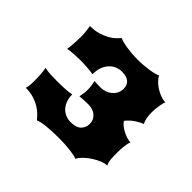

<svg xmlns="http://www.w3.org/2000/svg" viewBox="-124 -958 831 831"><g transform="rotate(45 291.5 -543.0)"><path d="M186 -287.1Q179.2 -295.4 168 -306.9Q156.7 -318.4 140.4 -328.6Q124 -338.9 102.1 -345.9Q80.1 -353 51.3 -353Q53.2 -356 54.4 -362.1Q55.7 -368.2 56.2 -375.7Q56.6 -383.3 56.9 -390.9Q57.1 -398.4 57.1 -404.3Q57.1 -448.2 51.3 -474.6Q69.8 -470.2 88.4 -469.5Q106.9 -468.8 127.4 -468.8Q138.7 -468.8 150.6 -469Q162.6 -469.2 174.1 -470Q185.5 -470.7 196 -471.9Q206.5 -473.1 214.4 -474.6Q214.4 -451.7 221.2 -434.8Q228 -418 239.3 -406.7Q250.5 -395.5 264.6 -390.1Q278.8 -384.8 293 -384.8Q328.1 -384.8 343.3 -400.4Q358.4 -416 358.4 -438.5Q358.4 -462.4 340.8 -478Q323.2 -493.7 293.9 -493.7Q279.8 -493.7 267.1 -492.9Q254.4 -492.2 241.7 -491.2Q244.1 -500 245.8 -511.7Q247.6 -523.4 247.6 -535.2Q247.6 -548.3 245.8 -561Q244.1 -573.7 241.7 -584Q259.3 -582.5 280.8 -582.5Q294.4 -582.5 307.6 -587.2Q320.8 -591.8 331.3 -600.6Q341.8 -609.4 348.1 -621.6Q354.5 -633.8 354.5 -648.4Q354.5 -671.9 340.6 -684.3Q326.7 -696.8 295.9 -696.8Q282.2 -696.8 267.8 -691.4Q253.4 -686 241.5 -674.1Q229.5 -662.1 221.9 -643.6Q214.4 -625 214.4 -598.6Q198.7 -601.1 178.7 -602.8Q158.7 -604.5 135.3 -604.5Q114.7 -604.5 96.2 -603.3Q77.6 -602.1 59.1 -598.6Q61.5 -611.3 63.2 -633.3Q64.9 -655.3 64.9 -684.6Q64.9 -691.4 64.2 -699.5Q63.5 -707.5 62.5 -715.1Q61.5 -722.7 60.5 -729Q59.6 -735.4 59.1 -738.3Q87.9 -738.3 109.9 -744.9Q131.8 -751.5 148.4 -760.7Q165 -770 176 -780.5Q187 -791 193.8 -798.8Q199.7 -795.4 211.4 -792.2Q223.1 -789.1 238.5 -786.6Q253.9 -784.2 271.5 -782.7Q289.1 -781.2 307.1 -781.2Q325.2 -781.2 343.3 -782.7Q361.3 -784.2 377 -786.6Q392.6 -789.1 404.5 -792.2Q416.5 -795.4 422.4 -798.8Q426.3 -788.6 437.3 -777.3Q448.2 -766.1 462.6 -756.8Q477.1 -747.6 493.2 -741.5Q509.3 -735.4 523.9 -735.4Q521.5 -731.4 519.5 -723.6Q517.6 -715.8 515.9 -705.8Q514.2 -695.8 513.2 -685.1Q512.2 -674.3 512.2 -665Q512.2 -643.1 515.4 -628.2Q518.6 -613.3 523.9 -603.5Q508.3 -597.7 488.8 -585Q469.2 -572.3 453.1 -551.8Q460.9 -540.5 472.7 -532Q484.4 -523.4 496.8 -517.6Q509.3 -511.7 520.8 -508.8Q532.2 -505.9 539.6 -505.9Q537.1 -502 535.2 -493.4Q533.2 -484.9 532 -474.6Q530.8 -464.4 530.3 -453.1Q529.8 -441.9 529.8 -432.6Q529.8 -408.7 531.2 -392.8Q532.7 -377 539.6 -364.3Q525.4 -364.3 507.6 -356.9Q489.7 -349.6 472.4 -338.4Q455.1 -327.1 440.9 -313.5Q426.8 -299.8 420.4 -287.1Q415 -290 403.3 -292.5Q391.6 -294.9 376.2 -296.9Q360.8 -298.8 343 -299.8Q325.2 -300.8 307.6 -300.8Q290 -300.8 271 -300Q252 -299.3 235.1 -297.6Q218.3 -295.9 205.1 -293.2Q191.9 -290.5 186 -287.1Z"/></g></svg>

Font: Arbutus
Style: Regular
Weight: 400
Designer: Karolina Lach
Foundry: Sorkin Type Co.
Version: Version 1.002